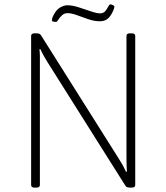

<svg xmlns="http://www.w3.org/2000/svg" viewBox="-20 -854 759 876"><path d="M138 2Q130 2 126 -1Q122 -4 122 -10V-690Q122 -696 126 -699Q130 -702 138 -702H146Q152 -702 156 -701Q160 -700 163 -697.5Q166 -695 169 -690L522 -130Q529 -119 537.5 -104.5Q546 -90 555 -70L559 -71Q558 -88 557.5 -102.5Q557 -117 557 -138V-690Q557 -696 561 -699Q565 -702 573 -702H581Q589 -702 593 -699Q597 -696 597 -690V-10Q597 -4 593 -1Q589 2 581 2H573Q567 2 563 1Q559 0 556 -2.5Q553 -5 550 -10L197 -570Q190 -581 181.5 -596Q173 -611 164 -630L160 -629Q162 -612 162 -597.5Q162 -583 162 -561V-10Q162 -4 158 -1Q154 2 146 2ZM236 -754Q232 -754 227.5 -754.5Q223 -755 220 -756.5Q217 -758 217 -762Q217 -765 218 -768.5Q219 -772 220 -776Q234 -808 253 -819Q272 -830 287 -830Q309 -830 338 -821Q367 -812 394 -802.5Q421 -793 437 -793Q452 -793 460.5 -803.5Q469 -814 474 -824Q479 -834 483 -834Q489 -834 495.5 -830.5Q502 -827 502 -824Q502 -821 500 -814.5Q498 -808 491 -794Q481 -775 468 -766Q455 -757 435 -757Q410 -757 382.5 -766.5Q355 -776 330.5 -785Q306 -794 289 -794Q273 -794 262.5 -784Q252 -774 246 -764Q240 -754 236 -754Z"/></svg>

Font: Asap Thin
Style: Regular
Weight: 250
Designer: Pablo Cosgaya
Foundry: Omnibus-Type
Version: Version 3.001